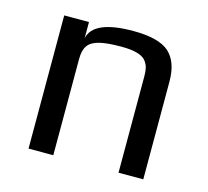

<svg xmlns="http://www.w3.org/2000/svg" viewBox="-79 -584 730 674"><g transform="rotate(15 286.5 -247.0)"><path d="M78 -484H168V-425Q182 -494 327 -494Q420 -494 457.5 -460.5Q495 -427 495 -355V0H405V-350Q405 -369 402 -381Q399 -393 390 -405Q370 -430 301 -430Q248 -430 219.5 -422.5Q191 -415 179.5 -398Q168 -381 168 -350V0H78Z"/></g></svg>

Font: Play
Style: Regular
Weight: 400
Designer: Jonas Hecksher (Cyrillic expansion: Cyreal)
Foundry: Jonas Hecksher, Playtype, e-types AS
Version: Version 2.101; ttfautohint (v1.5.65-e2d9)